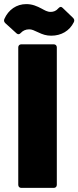

<svg xmlns="http://www.w3.org/2000/svg" viewBox="-56 -916 382 936"><path d="M194 -742C242 -742 283 -765 304 -808C308 -816 306 -823 300 -829L249 -878C242 -885 235 -883 228 -875C218 -863 205 -858 191 -858C174 -858 162 -866 147 -874C124 -886 102 -896 72 -896C25 -896 -15 -869 -35 -823C-38 -815 -36 -809 -30 -803L25 -753C32 -747 39 -748 46 -756C55 -766 69 -773 86 -773C100 -773 109 -768 131 -758C152 -748 169 -742 194 -742ZM48 0H206C215 0 221 -6 221 -15V-685C221 -694 215 -700 206 -700H48C39 -700 33 -694 33 -685V-15C33 -6 39 0 48 0Z"/></svg>

Font: Barlow Semi Condensed Black
Style: Regular
Weight: 900
Width: 4
Designer: Jeremy Tribby
Foundry: Tribby Type
Version: Version 1.408;PS 001.408;hotconv 1.0.88;makeotf.lib2.5.64775